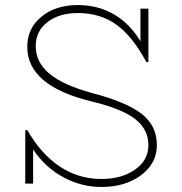

<svg xmlns="http://www.w3.org/2000/svg" viewBox="-20 -720 714 753"><path d="M341.8 -355Q476.1 -319.8 535.6 -273.4Q595.2 -227.1 595.2 -150.9Q595.2 -79.1 533.4 -33Q471.7 13.2 377.9 13.2Q297.4 13.2 226.6 -25.9Q155.8 -64.9 109.9 -133.8V0H79.1V-209L86.9 -210Q140.6 -116.2 214.1 -67.1Q287.6 -18.1 377.9 -18.1Q457 -18.1 509.5 -54.7Q562 -91.3 562 -150.9Q562 -212.4 510.7 -252.7Q459.5 -293 340.8 -321.8Q86.9 -382.8 86.9 -536.1Q86.9 -609.4 142.8 -654.8Q198.7 -700.2 285.2 -700.2Q364.3 -700.2 426.8 -663.8Q489.3 -627.4 530.8 -558.1V-686H562V-477.1L554.2 -476.1Q500.5 -576.7 437 -622.8Q373.5 -668.9 285.2 -668.9Q212.9 -668.9 166.5 -633.8Q120.1 -598.6 120.1 -539.1Q120.1 -475.1 174.8 -430.2Q229.5 -385.3 341.8 -355Z"/></svg>

Font: BioRhyme ExtraLight
Style: Regular
Weight: 275
Designer: Aoife Mooney
Foundry: Aoife Mooney Type
Version: Version 1.500;PS 001.500;hotconv 1.0.88;makeotf.lib2.5.64775